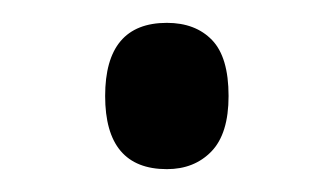

<svg xmlns="http://www.w3.org/2000/svg" viewBox="-20 -136 292 168"><path d="M72 -52Q72 -116 126 -116Q151 -116 165.5 -101Q180 -86 180 -52Q180 -19 165 -3.5Q150 12 126 12Q72 12 72 -52Z"/></svg>

Font: Noto Sans Kannada ExtraCondensed
Style: Regular
Weight: 400
Width: 2
Designer: Jelle Bosma - Monotype Design Team
Foundry: Monotype Imaging Inc.
Version: Version 2.005; ttfautohint (v1.8.4.7-5d5b)